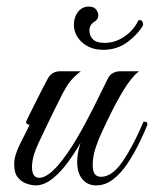

<svg xmlns="http://www.w3.org/2000/svg" viewBox="-20 -562 467 582"><path d="M88 0Q77 0 61.5 -5Q46 -10 34.5 -23.5Q23 -37 23 -64Q23 -90 40 -124Q57 -158 70 -184Q59 -184 59 -193Q60 -196 68 -212Q76 -228 87 -250Q98 -272 108.5 -292.5Q119 -313 125 -324Q137 -346 163 -346H225Q208 -333 194.5 -317.5Q181 -302 161 -261Q161 -261 154 -247Q147 -233 136.5 -211.5Q126 -190 115.5 -168Q105 -146 98 -131Q85 -103 81 -86.5Q77 -70 77 -56Q77 -23 99 -23Q123 -23 157 -62Q185 -95 212 -141Q239 -187 263.5 -236Q288 -285 307 -324Q318 -346 346 -346H401Q379 -328 356.5 -292Q334 -256 307 -200Q300 -185 289 -162Q278 -139 269.5 -113Q261 -87 261 -61Q261 -26 286 -26Q320 -26 352 -73Q384 -120 415 -193Q423 -193 424.5 -192Q426 -191 427 -184Q416 -157 400.5 -125.5Q385 -94 365.5 -65Q346 -36 322.5 -18Q299 0 271 0Q246 0 230 -18.5Q214 -37 214 -71Q214 -98 224 -129Q207 -99 185 -69Q163 -39 138 -19.5Q113 0 88 0ZM400 -501Q410 -502 412 -496Q414 -490 414 -486Q398 -458 366.5 -434.5Q335 -411 293 -411Q254 -411 229 -433.5Q204 -456 204 -487Q204 -510 216.5 -526Q229 -542 249 -542Q265 -542 271.5 -533Q278 -524 278 -516Q278 -505 269 -498Q251 -488 251 -470Q251 -454 261.5 -443Q272 -432 297 -432Q329 -432 357 -451Q385 -470 400 -501Z"/></svg>

Font: Great Vibes
Style: Regular
Weight: 400
Designer: Robert E. Leuschke, Viktoriya Grabowska, Viviana Monsalve, Eben Sorkin
Foundry: Robert E. Leuschke
Version: Version 1.103; ttfautohint (v1.8.4.7-5d5b)